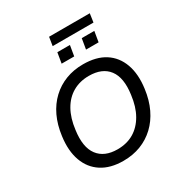

<svg xmlns="http://www.w3.org/2000/svg" viewBox="-224 -1163 1267 1336"><g transform="rotate(-30 409.5 -494.5)"><path d="M381 9Q277 9 208 -35.5Q139 -80 109.5 -161.5Q80 -243 95 -354Q106 -439 137.5 -505.5Q169 -572 218.5 -618.5Q268 -665 331.5 -689.5Q395 -714 471 -714Q577 -714 645.5 -670Q714 -626 743.5 -544.5Q773 -463 758 -352Q747 -267 715 -200Q683 -133 633.5 -86.5Q584 -40 520.5 -15.5Q457 9 381 9ZM385 -81Q460 -81 516 -114Q572 -147 608 -210Q644 -273 655 -363Q673 -492 623 -558Q573 -624 466 -624Q393 -624 336.5 -591.5Q280 -559 244.5 -496.5Q209 -434 198 -344Q180 -214 230 -147.5Q280 -81 385 -81ZM352 -929 363 -998H690L680 -929ZM345 -792 359 -876H460L446 -792ZM541 -792 555 -876H656L642 -792Z"/></g></svg>

Font: Nunito Sans 7pt Medium
Style: Italic
Weight: 500
Italic angle: -9°
Designer: Vernon Adams
Foundry: Vernon Adams
Version: Version 3.101;gftools[0.9.27]